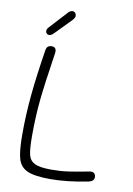

<svg xmlns="http://www.w3.org/2000/svg" viewBox="-98 -969 713 1031"><g transform="rotate(10 258.5 -453.5)"><path d="M61 -211Q61 -317 71.5 -426Q82 -535 105 -679Q110 -703 135 -703Q149 -703 155 -694.5Q161 -686 159 -671Q132 -494 123 -404.5Q114 -315 114 -210Q114 -140 121.5 -108.5Q129 -77 156.5 -63.5Q184 -50 247 -50Q296 -50 338.5 -56Q381 -62 453 -76Q468 -79 476.5 -71.5Q485 -64 485 -51Q485 -28 456 -22Q341 1 252 1Q165 1 125.5 -16.5Q86 -34 73.5 -76.5Q61 -119 61 -211ZM91 -779Q91 -790 103 -802L181 -887Q191 -899 198 -903.5Q205 -908 212 -908Q221 -908 227 -901.5Q233 -895 233 -885Q233 -874 218 -859L134 -773Q121 -760 110 -760Q102 -760 96.5 -765.5Q91 -771 91 -779Z"/></g></svg>

Font: Mali Light
Style: Regular
Weight: 300
Designer: Kitiyaporn Chalermlarp | Katatrad Aksorn Co.,Ltd.
Foundry: Cadson Demak Co.,Ltd.
Version: Version 1.000; ttfautohint (v1.6)